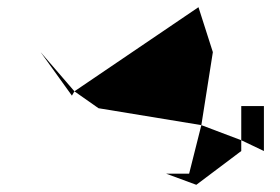

<svg xmlns="http://www.w3.org/2000/svg" viewBox="-20 -795 778 534"><path d="M93 -650 180 -529 187 -541ZM187 -541 254 -494 540 -447 572 -650 532 -775ZM442 -312 526 -281 651 -375V-405L540 -447L506 -312ZM651 -405 714 -375V-500H651Z"/></svg>

Font: bitstorm
Style: maxext
Weight: 400
Version: Version 0.2